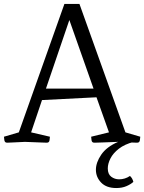

<svg xmlns="http://www.w3.org/2000/svg" viewBox="-33 -720 728 969"><path d="M124 -52 219 -30Q219 -24 217 -12Q215 0 204 0Q204 0 199 0Q194 0 170.5 -1Q147 -2 93 -4Q50 -2 30.5 -1Q11 0 6.5 0Q2 0 2 0Q-9 0 -11 -12.5Q-13 -25 -13 -30L62 -52L292 -700H368L600 -52L675 -30Q675 -25 673 -12.5Q671 0 660 0Q660 0 653.5 0Q647 0 626 -1Q605 -2 561 -4Q507 -2 482 -1Q457 0 449.5 0Q442 0 442 0Q431 0 429 -12Q427 -24 427 -30L517 -52L454 -229L179 -215ZM317 -619 199 -273H439ZM563 -4H642Q596 8 567 30.5Q538 53 524.5 79.5Q511 106 511 130Q511 159 528.5 172Q546 185 568 185Q598 185 623 168Q636 180 640 198Q627 210 605 219.5Q583 229 554 229Q504 229 477.5 201.5Q451 174 451 137Q451 100 478 60.5Q505 21 563 -4Z"/></svg>

Font: Mate SC
Style: Regular
Weight: 400
Designer: Eduardo Rodriguez Tunni
Foundry: Eduardo Rodriguez Tunni
Version: Version 1.003; ttfautohint (v1.8.4.7-5d5b);gftools[0.9.24]